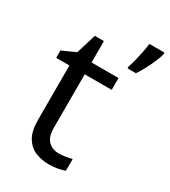

<svg xmlns="http://www.w3.org/2000/svg" viewBox="-188 -853 847 956"><g transform="rotate(30 235.0 -375.0)"><path d="M264 -62Q284 -62 305 -65.5Q326 -69 339 -73V-6Q325 1 299 5.5Q273 10 249 10Q207 10 171.5 -4.5Q136 -19 114 -55Q92 -91 92 -156V-468H16V-510L93 -545L128 -659H180V-536H335V-468H180V-158Q180 -109 203.5 -85.5Q227 -62 264 -62ZM470 -751Q466 -733 454.5 -706Q443 -679 428 -650.5Q413 -622 398 -600H350V-612Q357 -631 363.5 -657.5Q370 -684 375.5 -711.5Q381 -739 383 -760H470Z"/></g></svg>

Font: Noto Sans Tifinagh Air
Style: Regular
Weight: 400
Designer: JamraPatel
Foundry: JamraPatel LLC
Version: Version 2.006; ttfautohint (v1.8.4.7-5d5b)